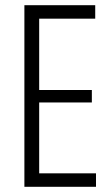

<svg xmlns="http://www.w3.org/2000/svg" viewBox="-20 -720 431 740"><path d="M118 -52H350V0H74V-700H347V-648H118L131 -690V-347L118 -373H334V-325H118L131 -351V-10Z"/></svg>

Font: Pathway Extreme Condensed Thin
Style: Regular
Weight: 250
Width: 3
Version: Version 1.001;gftools[0.9.26]